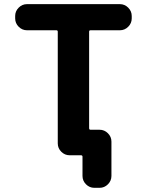

<svg xmlns="http://www.w3.org/2000/svg" viewBox="-20 -775 714 933"><path d="M463.9 -144.5Q487.3 -144.5 504.4 -127.4Q521.5 -110.4 521.5 -86.9V80.1Q521.5 103.5 504.4 120.6Q487.3 137.7 463.9 137.7H438.5Q415 137.7 397.9 120.6Q380.9 103.5 380.9 80.1V-13.7Q380.9 -20.5 373 -20.5H361.3H318.4Q294.9 -20.5 277.8 -37.6Q260.7 -54.7 260.7 -78.1V-621.1Q260.7 -627.9 253.9 -627.9H111.3Q87.9 -627.9 70.8 -645Q53.7 -662.1 53.7 -685.5V-697.3Q53.7 -720.7 70.8 -737.8Q87.9 -754.9 111.3 -754.9H562.5Q585.9 -754.9 603 -737.8Q620.1 -720.7 620.1 -697.3V-685.5Q620.1 -662.1 603 -645Q585.9 -627.9 562.5 -627.9H419.9Q413.1 -627.9 413.1 -621.1V-152.3Q413.1 -144.5 419.9 -144.5Z"/></svg>

Font: Gen Jyuu Gothic P Bold
Style: Bold
Weight: 700
Designer: [Source Han Sans]
Ryoko NISHIZUKA  (kana & ideographs); Paul D. Hunt (Latin, Greek & Cyrillic); Wenlong ZHANG  (bopomofo
Version: Version 1.002.20150607